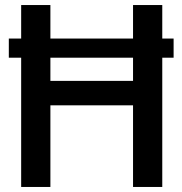

<svg xmlns="http://www.w3.org/2000/svg" viewBox="-20 -742 724 762"><path d="M508 -421H180V-513H508ZM624 0V-513H669V-589H624V-722H508V-589H180V-722H64V-589H15V-513H64V0H180V-324H508V0Z"/></svg>

Font: Perun Medium
Style: Regular
Weight: 500
Foundry: Copyright (c) Stefan Peev, Context Ltd, 2016
Version: Version 1.089